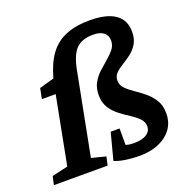

<svg xmlns="http://www.w3.org/2000/svg" viewBox="-156 -827 924 954"><g transform="rotate(-20 305.5 -350.0)"><path d="M421 9Q384 9 348.5 3.5Q313 -2 291 -12L328 -153H375V-66Q389 -62 398.5 -61Q408 -60 418 -60Q461 -60 484.5 -75Q508 -90 508 -116Q508 -140 490.5 -158Q473 -176 447 -192.5Q421 -209 395 -229Q369 -249 351.5 -276.5Q334 -304 334 -344Q334 -382 349.5 -409Q365 -436 387.5 -456.5Q410 -477 432 -495.5Q454 -514 469.5 -533.5Q485 -553 485 -579Q485 -606 465.5 -621Q446 -636 410 -636Q351 -636 320.5 -605.5Q290 -575 275 -498L191 -64L266 -45L256 0H-28L-18 -45L66 -64L135 -422H62L73 -477L151 -499Q171 -573 205 -619.5Q239 -666 292 -687.5Q345 -709 419 -709Q507 -709 552.5 -677.5Q598 -646 598 -585Q598 -546 582.5 -520.5Q567 -495 544.5 -478Q522 -461 499.5 -447.5Q477 -434 461.5 -418.5Q446 -403 446 -380Q446 -356 463.5 -338Q481 -320 507 -302.5Q533 -285 558.5 -264Q584 -243 601.5 -214.5Q619 -186 619 -145Q619 -75 564.5 -33Q510 9 421 9Z"/></g></svg>

Font: Manuale
Style: Italic
Weight: 400
Italic angle: -11°
Designer: Eduardo Tunni / Pablo Cosgaya
Foundry: Eduardo Tunni / Pablo Cosgaya
Version: Version 1.002